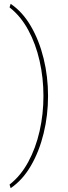

<svg xmlns="http://www.w3.org/2000/svg" viewBox="-20 -789 352 1001"><path d="M206.5 -288.6Q206.5 -382.8 186.5 -471.4Q166.5 -560.1 127.2 -632.6Q87.9 -705.1 29.8 -750.5L35.6 -769Q97.7 -727.1 141.1 -652.3Q184.6 -577.6 207.5 -483.6Q230.5 -389.6 230.5 -288.6Q230.5 -188 207.5 -93.8Q184.6 0.5 141.1 75.2Q97.7 149.9 35.6 191.9L29.8 173.3Q87.9 127.9 127.2 55.4Q166.5 -17.1 186.5 -105.7Q206.5 -194.3 206.5 -288.6Z"/></svg>

Font: Vazirmatn RD FD Thin
Style: Regular
Weight: 100
Designer: Saber Rastikerdar
Foundry: Saber Rastikerdar
Version: Version 33.003